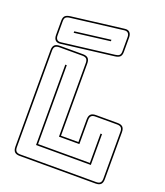

<svg xmlns="http://www.w3.org/2000/svg" viewBox="-173 -1087 1040 1212"><g transform="rotate(20 347.5 -481.0)"><path d="M105 10Q81 10 70 -1Q59 -12 59 -36V-684Q59 -708 70 -719Q81 -730 105 -730H260Q284 -730 295 -719Q306 -708 306 -684V-199H423V-351Q423 -375 434 -386Q445 -397 469 -397H614Q638 -397 649 -386Q660 -375 660 -351V-36Q660 -12 649 -1Q638 10 614 10ZM614 0Q633 0 641.5 -8.5Q650 -17 650 -36V-351Q650 -370 641.5 -378.5Q633 -387 614 -387H469Q450 -387 441.5 -378.5Q433 -370 433 -351V-189H296V-684Q296 -703 287.5 -711.5Q279 -720 260 -720H105Q86 -720 77.5 -711.5Q69 -703 69 -684V-36Q69 -17 77.5 -8.5Q86 0 105 0ZM178 -90V-630H188V-100H536V-297H546V-90ZM104 -743Q82 -740 70.5 -751.5Q59 -763 59 -786V-882Q59 -905 69.5 -915Q80 -925 104 -928L453 -971Q475 -974 486.5 -962.5Q498 -951 498 -928V-832Q498 -809 487.5 -799Q477 -789 453 -786ZM452 -796Q471 -798 479.5 -805.5Q488 -813 488 -832V-928Q488 -945 479.5 -954Q471 -963 454 -961L105 -918Q86 -916 77.5 -908.5Q69 -901 69 -882V-786Q69 -769 77.5 -760Q86 -751 103 -753ZM159 -847 398 -877V-867L159 -837Z"/></g></svg>

Font: Bungee Outline
Style: Regular
Weight: 400
Designer: David Jonathan Ross
Foundry: David Jonathan Ross
Version: Version 1.001;PS 1.0;hotconv 1.0.72;makeotf.lib2.5.5900